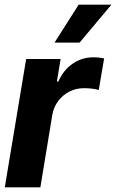

<svg xmlns="http://www.w3.org/2000/svg" viewBox="-22 -797 494 817"><path d="M-1.6 0 89.3 -545.9H235.9L220.1 -450H226Q249.2 -501.1 288.9 -527.2Q328.6 -553.3 374.2 -553.1Q385.7 -553.3 398.2 -552.1Q410.6 -550.8 421.1 -548.6L398.2 -413.9Q388.2 -417.5 369.8 -419.7Q351.4 -421.9 335.2 -421.7Q302.3 -421.9 273.8 -407.5Q245.3 -393.1 226 -367.5Q206.6 -342 200.6 -308.4L149.8 0ZM210 -615.6 312.7 -777.1H452L316.6 -615.6Z"/></svg>

Font: Inter Tight
Style: Italic
Weight: 400
Italic angle: -9.39999°
Designer: Rasmus Andersson
Foundry: rsms
Version: Version 3.002